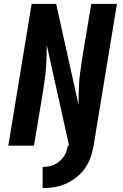

<svg xmlns="http://www.w3.org/2000/svg" viewBox="-20 -755 640 995"><path d="M201 220V110Q216 110 231 107.5Q246 105 260.5 98.5Q275 92 287.5 81.5Q300 71 309.5 58Q319 45 324 30Q329 15 331 0H338L222 -523Q222 -495 221.5 -466.5Q221 -438 219 -409Q217 -380 213 -351.5Q209 -323 205 -294L156 0H23L144 -735H271L387 -212Q387 -240 387.5 -268.5Q388 -297 390 -326Q392 -355 396 -383.5Q400 -412 404 -441L453 -735H586L465 0Q460 30 449.5 60Q439 90 420.5 116.5Q402 143 376.5 163.5Q351 184 321.5 197Q292 210 261.5 215Q231 220 201 220Z"/></svg>

Font: Iosevka Curly XBdExObl
Style: Regular
Weight: 800
Width: 7
Italic angle: -9°
Monospace: yes
Designer: Belleve Invis
Foundry: Belleve Invis
Version: Version 11.1.0; ttfautohint (v1.8.3)